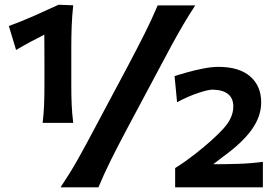

<svg xmlns="http://www.w3.org/2000/svg" viewBox="-20 -807 1193 827"><path d="M163.6 -277.8Q168.5 -317.9 169.9 -355Q171.4 -392.1 171.4 -438Q171.4 -493.2 171.4 -548.1Q171.4 -603 170.9 -657.7Q142.6 -643.6 112.1 -627.2Q81.5 -610.8 49.3 -591.8L18.1 -694.8Q74.7 -715.8 127.2 -739Q179.7 -762.2 232.4 -786.6L295.4 -784.2Q290.5 -739.7 288.8 -695.3Q287.1 -650.9 287.1 -606V-438Q287.1 -392.1 288.8 -355Q290.5 -317.9 295.4 -277.8ZM240.7 0Q281.2 -60.5 314.2 -118.9Q347.2 -177.2 386.7 -252.4L531.7 -524.4Q572.8 -602.1 602.8 -661.9Q632.8 -721.7 659.2 -783.7H820.8Q793.5 -741.7 770 -701.9Q746.6 -662.1 723.1 -619.1Q699.7 -576.2 672.4 -524.4L527.3 -252.4Q487.3 -177.2 458.3 -118.9Q429.2 -60.5 403.8 0ZM734.4 0V-83Q756.3 -96.7 779.3 -113Q802.2 -129.4 822.8 -145.5Q897.9 -204.6 941.4 -252Q984.9 -299.3 984.9 -348.1Q984.9 -418.9 895.5 -420.9Q876 -420.9 832.5 -406.2Q789.1 -391.6 742.7 -366.7L731.9 -479.5Q754.9 -486.8 788.3 -496.1Q821.8 -505.4 857.2 -512.2Q892.6 -519 920.9 -519Q1009.8 -519 1057.4 -478Q1105 -437 1105 -365.7Q1105 -306.6 1065.2 -250Q1025.4 -193.4 942.4 -133.3L898.4 -99.6Q952.1 -99.6 1006.3 -101.3Q1060.5 -103 1112.3 -109.9V0Z"/></svg>

Font: Pinar-FD SemiBold
Style: Regular
Weight: 600
Designer: Amin Abedi
Version: Version 2.000